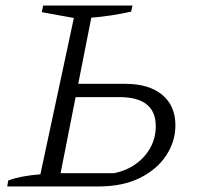

<svg xmlns="http://www.w3.org/2000/svg" viewBox="-20 -674 718 694"><path d="M6 0 10 -22Q32 -30 60.5 -35.5Q89 -41 126 -44L247 -609L131 -630L136 -654H459L454 -632Q419 -624 382.5 -618.5Q346 -613 310 -610L199 -48H392Q437 -57 471 -81.5Q505 -106 524 -141Q543 -176 543 -218Q543 -323 411 -323H222L231 -371H433Q518 -371 566 -331.5Q614 -292 614 -221Q614 -163 581 -112.5Q548 -62 486 -31Q424 0 335 0Z"/></svg>

Font: Piazzolla 8pt ExtraLight
Style: Italic
Weight: 250
Italic angle: -11.3°
Designer: Juan Pablo del Peral
Foundry: Huerta Tipografica
Version: Version 2.001